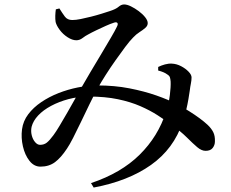

<svg xmlns="http://www.w3.org/2000/svg" viewBox="-20 -777 1040 863"><path d="M162 -28Q133 -28 112.5 -54Q92 -80 83 -119Q74 -158 79 -196Q84 -233 107 -263.5Q130 -294 165.5 -318Q201 -342 243 -358.5Q285 -375 330 -384Q375 -393 417 -393Q495 -393 561.5 -380Q628 -367 682.5 -348Q737 -329 777 -308Q805 -293 830.5 -277Q856 -261 877 -245.5Q898 -230 913 -216Q930 -200 938.5 -183Q947 -166 946 -141Q946 -125 936 -112Q926 -99 904 -99Q886 -99 866.5 -115.5Q847 -132 819.5 -159.5Q792 -187 748 -218Q721 -238 687.5 -259.5Q654 -281 610.5 -300Q567 -319 510 -331Q453 -343 379 -343Q331 -343 288 -331.5Q245 -320 209.5 -301Q174 -282 151.5 -258Q129 -234 122 -207Q118 -188 122.5 -169.5Q127 -151 137.5 -138.5Q148 -126 160 -126Q178 -126 190.5 -136Q203 -146 220 -169Q232 -185 248 -212Q264 -239 282 -270Q300 -301 316 -330Q332 -359 344 -380Q362 -412 386.5 -453Q411 -494 435.5 -535Q460 -576 479 -608.5Q498 -641 505 -656Q512 -669 507.5 -674Q503 -679 492 -675Q476 -670 455 -660.5Q434 -651 413 -641Q392 -631 376 -622Q364 -616 351 -606Q338 -596 323 -596Q305 -596 284 -609.5Q263 -623 248.5 -642.5Q234 -662 230 -678Q228 -691 228.5 -706.5Q229 -722 231 -735L247 -739Q260 -718 271.5 -702.5Q283 -687 305 -687Q321 -687 343 -691.5Q365 -696 389 -702Q413 -708 435.5 -715Q458 -722 473 -727Q501 -736 513 -746.5Q525 -757 538 -757Q551 -757 568.5 -748.5Q586 -740 603.5 -727Q621 -714 632.5 -699.5Q644 -685 644 -673Q644 -661 633 -651.5Q622 -642 607 -632.5Q592 -623 578 -608Q563 -593 542.5 -565.5Q522 -538 499 -505.5Q476 -473 455 -440Q434 -407 419 -380Q402 -349 382.5 -309Q363 -269 344 -229Q325 -189 308.5 -157Q292 -125 281 -109Q254 -68 227 -48Q200 -28 162 -28ZM389 46Q524 1 607.5 -81.5Q691 -164 726 -274Q739 -313 743.5 -350Q748 -387 747 -410Q746 -423 743.5 -430Q741 -437 731 -443Q718 -453 691 -460V-476Q705 -483 721.5 -487.5Q738 -492 753 -491Q774 -490 794 -479.5Q814 -469 827.5 -455Q841 -441 841 -429Q841 -416 838 -401.5Q835 -387 833 -370Q831 -356 827 -332Q823 -308 816.5 -281Q810 -254 801 -228Q761 -108 658.5 -35.5Q556 37 401 66Z"/></svg>

Font: Noto Serif SC ExtraLight SemiBold
Style: Regular
Weight: 600
Version: Version 2.002-H1;hotconv 1.1.0;makeotfexe 2.6.0